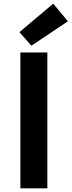

<svg xmlns="http://www.w3.org/2000/svg" viewBox="-20 -1026 390 1046"><path d="M91 -740H238V0H91ZM86 -851 270 -1006 350 -910 151 -777Z"/></svg>

Font: Kinto Sans
Style: Bold
Weight: 700
Designer: Authors: Ryoko NISHIZUKA  (kana & ideographs); Paul D. Hunt (Latin, Greek & Cyrillic); Wenlong ZHANG  (bopomofo); Sandol
Foundry: Adobe Systems Incorporated, ookami Inc.
Version: Version 0.001